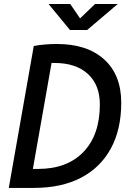

<svg xmlns="http://www.w3.org/2000/svg" viewBox="-20 -918 626 938"><path d="M22.9 0 145 -693.4Q198.2 -703.1 258.3 -703.1Q406.2 -703.1 489.3 -627.4Q572.3 -551.8 572.3 -416.5Q572.3 -285.6 521.5 -192.4Q470.7 -99.1 375.5 -49.6Q280.3 0 146 0ZM140.6 -92.8H166.5Q308.1 -92.8 387.9 -176Q467.8 -259.3 467.8 -407.7Q467.8 -503.4 409.2 -556.9Q350.6 -610.4 246.1 -610.4Q239.3 -610.4 231.9 -610.4ZM321.8 -771.5 217.3 -898.4H323.2L371.1 -828.1L444.3 -898.4H555.2L405.8 -771.5Z"/></svg>

Font: Cascadia Mono PL
Style: Italic
Weight: 400
Italic angle: -10°
Monospace: yes
Designer: Aaron Bell
Foundry: Saja Typeworks
Version: Version 2404.023; ttfautohint (v1.8.4)